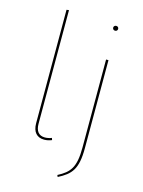

<svg xmlns="http://www.w3.org/2000/svg" viewBox="-135 -811 810 1084"><g transform="rotate(15 269.5 -269.5)"><path d="M182.9 9.4C199.1 9.4 214.9 5.6 227.3 0.1L223.4 -11.7C211.4 -6.7 197.8 -3.7 183.3 -3.7C147.3 -3.7 129.7 -27.9 129.7 -69.1V-733.4L115.7 -731.7V-68.7C115.7 -17.3 140.7 9.4 182.8 9.4ZM410.7 -716.7C401.6 -716.7 396.1 -709.8 396.1 -702.6C396.1 -695.3 401.6 -688.4 410.7 -688.4C420.3 -688.4 425.3 -695.3 425.3 -702.6C425.3 -709.8 420.3 -716.7 410.7 -716.7ZM418.1 -518.3H404.1V-4.4C404.1 113.1 375.6 146.6 307.1 182.6L311.6 193.1C385.3 154.9 418.1 120.6 418.1 -4Z"/></g></svg>

Font: Fira Sans Hair
Style: Regular
Weight: 100
Designer: bBox Type GmbH & Carrois Corporate GbR & Edenspiekermann AG
Foundry: bBox Type GmbH & Carrois Corporate GbR & Edenspiekermann AG
Version: Version 4.300;PS 004.300;hotconv 1.0.88;makeotf.lib2.5.64775